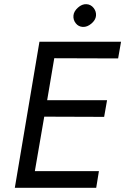

<svg xmlns="http://www.w3.org/2000/svg" viewBox="-20 -900 600 920"><path d="M332 -826Q334 -846 353.5 -863.5Q373 -881 394 -880Q415 -879 428.5 -862Q442 -845 440 -824Q438 -804 418 -787Q398 -770 377 -771Q356 -772 343 -788.5Q330 -805 332 -826ZM169 -700H560L546 -620L240 -621L206 -420H493L479 -340L192 -341L147 -80H454L441 0H51Z"/></svg>

Font: Von Book
Style: Italic
Weight: 400
Version: Version 4.000; ttfautohint (v1.8.4.7-5d5b)